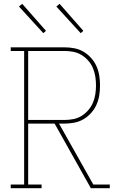

<svg xmlns="http://www.w3.org/2000/svg" viewBox="-20 -982 640 1002"><path d="M36 0V-19H106V-716H36V-735H317Q343 -735 368.5 -730Q394 -725 416 -712Q438 -699 455.5 -679.5Q473 -660 483.5 -636.5Q494 -613 498 -587.5Q502 -562 502 -536Q502 -510 498 -484.5Q494 -459 483.5 -435.5Q473 -412 455.5 -392.5Q438 -373 416 -360Q394 -347 368.5 -342Q343 -337 317 -337H288L467 -19H553V0H454L265 -337H127V-19H197V0ZM127 -356H317Q340 -356 363 -360.5Q386 -365 405.5 -377Q425 -389 440.5 -407Q456 -425 465 -446Q474 -467 477.5 -490Q481 -513 481 -536Q481 -559 477.5 -582Q474 -605 465 -626.5Q456 -648 440.5 -665.5Q425 -683 405.5 -695Q386 -707 363 -711.5Q340 -716 317 -716H127ZM401 -809 274 -948 291 -962 415 -821ZM206 -809 79 -948 96 -962 220 -821Z"/></svg>

Font: Iosevka Etoile Thin
Style: Regular
Weight: 100
Designer: Belleve Invis
Foundry: Belleve Invis
Version: Version 22.1.2; ttfautohint (v1.8.4)